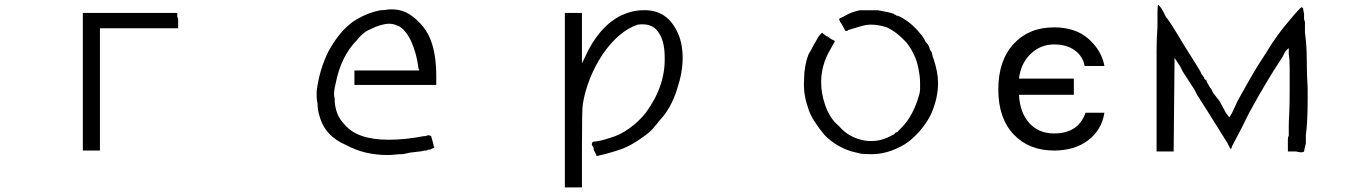

<svg xmlns="http://www.w3.org/2000/svg" viewBox="-20 -650 5899 834"><path d="M750 -593.8V-589.8V-578.1Q753.9 -570.3 753.9 -562.5Q753.9 -554.7 753.9 -546.9V-527.3H414.1V3.9H339.8V-593.8Z M1632.8 -605.5Q1644.5 -605.5 1656.2 -607.4Q1668 -609.4 1679.7 -609.4Q1726.6 -609.4 1761.7 -585.9Q1785.2 -570.3 1808.6 -544.9Q1832 -519.5 1847.7 -484.4Q1875 -418 1875 -320.3V-281.2H1519.5V-343.8H1800.8V-347.7Q1796.9 -351.6 1796.9 -359.4Q1789.1 -418 1767.6 -466.8Q1746.1 -515.6 1714.8 -535.2Q1707 -539.1 1695.3 -543Q1683.6 -546.9 1671.9 -546.9Q1636.7 -546.9 1589.8 -523.4Q1558.6 -511.7 1531.2 -476.6Q1460.9 -406.2 1437.5 -285.2Q1433.6 -269.5 1431.6 -253.9Q1429.7 -238.3 1433.6 -222.7Q1433.6 -152.3 1476.6 -109.4Q1531.2 -43 1668 -43Q1703.1 -43 1742.2 -46.9Q1781.2 -50.8 1820.3 -58.6H1828.1Q1843.8 -66.4 1851.6 -58.6V-62.5Q1851.6 -62.5 1859.4 -35.2L1863.3 -19.5V-15.6L1867.2 -11.7Q1867.2 -7.8 1847.7 0H1839.8L1832 3.9H1828.1H1824.2Q1812.5 7.8 1787.1 9.8Q1761.7 11.7 1730.5 19.5Q1710.9 19.5 1695.3 21.5Q1679.7 23.4 1664.1 23.4Q1562.5 23.4 1484.4 -19.5Q1390.6 -58.6 1367.2 -148.4Q1359.4 -171.9 1359.4 -199.2Q1355.5 -218.8 1355.5 -230.5Q1355.5 -242.2 1355.5 -253.9Q1367.2 -347.7 1406.2 -425.8Q1429.7 -468.8 1455.1 -500Q1480.5 -531.2 1511.7 -554.7Q1570.3 -593.8 1632.8 -605.5Z M2773.4 -605.5Q2871.1 -609.4 2918 -519.5Q2945.3 -468.8 2945.3 -398.4Q2945.3 -335.9 2921.9 -265.6Q2894.5 -175.8 2839.8 -121.1Q2835.9 -113.3 2824.2 -101.6Q2808.6 -78.1 2761.7 -46.9Q2722.7 -19.5 2683.6 -3.9Q2628.9 15.6 2574.2 27.3H2570.3V23.4L2558.6 0V-7.8L2554.7 -15.6V-11.7Q2554.7 -15.6 2552.7 -17.6Q2550.8 -19.5 2550.8 -23.4Q2550.8 -35.2 2562.5 -35.2Q2570.3 -35.2 2587.9 -39.1Q2605.5 -43 2628.9 -50.8Q2671.9 -62.5 2712.9 -91.8Q2753.9 -121.1 2785.2 -160.2Q2871.1 -277.3 2867.2 -402.3Q2867.2 -476.6 2835.9 -515.6Q2808.6 -550.8 2750 -543Q2668 -515.6 2597.7 -414.1Q2531.2 -312.5 2511.7 -199.2Q2507.8 -179.7 2507.8 -7.8V164.1H2433.6V-593.8H2507.8V-375L2519.5 -398.4Q2578.1 -531.2 2675.8 -582Q2726.6 -605.5 2773.4 -605.5Z M3793 -605.5Q3816.4 -601.6 3834 -597.7Q3851.6 -593.8 3863.3 -589.8Q3863.3 -585.9 3867.2 -585.9H3871.1Q3871.1 -582 3875 -582H3878.9Q3898.4 -574.2 3918 -560.5Q3937.5 -546.9 3957 -527.3Q3964.8 -519.5 3970.7 -511.7Q3976.6 -503.9 3984.4 -496.1Q4000 -472.7 4000 -468.8L4003.9 -464.8Q4015.6 -453.1 4019.5 -433.6Q4027.3 -425.8 4029.3 -414.1Q4031.2 -402.3 4035.2 -394.5Q4054.7 -335.9 4054.7 -289.1Q4054.7 -222.7 4023.4 -152.3Q4003.9 -113.3 3972.7 -78.1Q3941.4 -43 3910.2 -23.4Q3832 23.4 3753.9 19.5Q3722.7 19.5 3710.9 15.6L3695.3 11.7L3679.7 7.8Q3613.3 -11.7 3562.5 -62.5Q3539.1 -89.8 3517.6 -123Q3496.1 -156.2 3488.3 -187.5Q3468.8 -242.2 3472.7 -304.7Q3472.7 -363.3 3492.2 -414.1Q3500 -425.8 3515.6 -457Q3523.4 -468.8 3529.3 -480.5Q3535.2 -492.2 3543 -500L3550.8 -507.8L3570.3 -492.2H3574.2L3589.8 -480.5L3597.7 -476.6L3605.5 -472.7V-468.8L3585.9 -433.6Q3546.9 -367.2 3546.9 -293Q3546.9 -246.1 3562.5 -199.2Q3582 -136.7 3625 -101.6Q3668 -50.8 3738.3 -39.1Q3796.9 -31.2 3847.7 -58.6L3855.5 -62.5Q3863.3 -66.4 3863.3 -66.4L3867.2 -70.3Q3863.3 -70.3 3878.9 -78.1L3894.5 -93.8Q3921.9 -121.1 3941.4 -158.2Q3960.9 -195.3 3972.7 -238.3Q3976.6 -250 3976.6 -263.7Q3976.6 -277.3 3976.6 -289.1Q3976.6 -304.7 3974.6 -320.3Q3972.7 -335.9 3968.8 -355.5Q3957 -414.1 3918 -464.8Q3875 -511.7 3832 -531.2Q3796.9 -543 3761.7 -543Q3742.2 -543 3716.8 -535.2Q3691.4 -527.3 3664.1 -519.5L3660.2 -515.6H3656.2Q3648.4 -515.6 3648.4 -523.4L3632.8 -550.8L3628.9 -554.7Q3628.9 -558.6 3627 -560.5Q3625 -562.5 3625 -566.4Q3625 -570.3 3644.5 -578.1Q3675.8 -597.7 3714.8 -605.5H3753.9H3789.1Z M4777.3 -160.2Q4765.6 -85.9 4707 -41Q4648.4 3.9 4558.6 3.9Q4449.2 3.9 4382.8 -66.4Q4316.4 -136.7 4316.4 -261.7Q4316.4 -386.7 4382.8 -459Q4449.2 -531.2 4558.6 -531.2Q4652.3 -531.2 4709 -480.5Q4765.6 -429.7 4777.3 -363.3H4691.4Q4683.6 -406.2 4648.4 -431.6Q4613.3 -457 4558.6 -457Q4500 -457 4457 -416Q4414.1 -375 4406.2 -308.6H4644.5V-238.3H4406.2Q4410.2 -160.2 4451.2 -115.2Q4492.2 -70.3 4558.6 -70.3Q4664.1 -70.3 4695.3 -160.2Z M5003.9 -312.5Q5003.9 -375 5003.9 -429.7Q5003.9 -484.4 5007.8 -535.2V-562.5V-582Q5007.8 -636.7 5011.7 -628.9Q5023.4 -617.2 5027.3 -609.4Q5039.1 -589.8 5039.1 -585.9Q5039.1 -582 5043 -582V-578.1Q5058.6 -562.5 5121.1 -457Q5152.3 -406.2 5173.8 -373Q5195.3 -339.8 5199.2 -328.1L5210.9 -312.5V-308.6L5218.8 -300.8V-304.7L5222.7 -293L5238.3 -265.6V-269.5L5250 -246.1L5277.3 -210.9L5304.7 -160.2L5316.4 -144.5L5320.3 -140.6L5332 -160.2L5355.5 -210.9Q5378.9 -253.9 5410.2 -308.6Q5441.4 -363.3 5480.5 -421.9Q5503.9 -460.9 5529.3 -496.1Q5554.7 -531.2 5582 -562.5Q5636.7 -628.9 5636.7 -617.2Q5640.6 -613.3 5640.6 -613.3V-609.4L5644.5 -589.8V-574.2V-566.4L5648.4 -554.7V-507.8Q5656.2 -453.1 5656.2 -392.6Q5656.2 -332 5660.2 -265.6V-222.7Q5660.2 -171.9 5658.2 -130.9Q5656.2 -89.8 5652.3 -62.5V-46.9V-43V-27.3Q5644.5 3.9 5644.5 7.8Q5636.7 15.6 5609.4 7.8H5589.8H5574.2V3.9V-27.3V-43Q5574.2 -58.6 5578.1 -58.6V-78.1V-101.6Q5578.1 -121.1 5580.1 -158.2Q5582 -195.3 5582 -253.9Q5582 -312.5 5582 -353.5Q5582 -394.5 5578.1 -414.1V-441.4Q5562.5 -425.8 5562.5 -425.8L5550.8 -402.3Q5480.5 -296.9 5406.2 -160.2L5371.1 -89.8L5332 -15.6L5328.1 -3.9H5324.2L5312.5 -27.3L5234.4 -152.3L5179.7 -238.3L5168 -261.7L5152.3 -285.2L5117.2 -339.8L5105.5 -363.3L5082 -398.4V-402.3L5078.1 3.9V7.8H5043H5003.9Z"/></svg>

Font: 和音 by 宁静之雨，公众号njzyshare
Style: Regular
Weight: 400
Designer: Steve Matteson
Foundry: Ascender Corporation
Version: Version 6.00;June 8, 2018;FontCreator 11.0.0.2388 32-bit